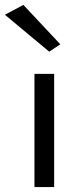

<svg xmlns="http://www.w3.org/2000/svg" viewBox="-50 -760 330 780"><path d="M-30 -700 45 -740 195 -580 150 -550ZM90 -460H170V0H90Z"/></svg>

Font: Von Book
Style: Regular
Weight: 400
Version: Version 4.000; ttfautohint (v1.8.4.7-5d5b)